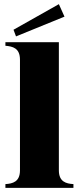

<svg xmlns="http://www.w3.org/2000/svg" viewBox="-20 -903 381 923"><path d="M6 -18V0H333V-18C298 -20 263 -29 263 -84V-700H6V-683C41 -680 76 -672 76 -616V-84C76 -29 41 -20 6 -18ZM290 -823 263 -883 45 -760 57 -728Z"/></svg>

Font: Sprat Condesed
Style: Bold
Weight: 700
Width: 3
Designer: Ethan Nakache
Foundry: Collletttivo
Version: Version 2.000;Glyphs 3.2 (3217)